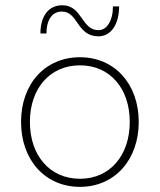

<svg xmlns="http://www.w3.org/2000/svg" viewBox="-20 -722 622 748"><path d="M291.5 6C426 6 520.5 -98.5 520.5 -247C520.5 -395 426.5 -499 291.5 -499C155.5 -499 62 -395 62 -247C62 -98 156.5 6 291.5 6ZM96.5 -247C96.5 -378 175 -467.5 291.5 -467.5C407.5 -467.5 485.5 -378.5 485.5 -247C485.5 -115.5 407.5 -25.5 291.5 -25.5C175 -25.5 96.5 -115.5 96.5 -247ZM137.5 -591.5H161C161 -645.5 184 -677 221 -677C285.5 -677 278.5 -580.5 363.5 -580.5C412 -580.5 444 -626.5 444 -697H420C420 -641 396 -604.5 364 -604.5C296 -604.5 301.5 -701.5 222.5 -701.5C170 -701.5 137.5 -660.5 137.5 -591.5Z"/></svg>

Font: HK Grotesk ExtraLight
Style: Regular
Weight: 200
Designer: Alfredo Marco Pradil
Foundry: Hanken Design Co.
Version: Version 3.001;FEAKit 1.0